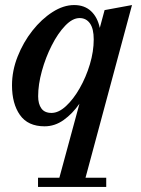

<svg xmlns="http://www.w3.org/2000/svg" viewBox="-20 -490 557 760"><path d="M400.5 213.5V250H130.5V213.5H215L294.5 -79.5Q267 -40 232 -15Q197 10 156.5 10Q90.5 10 59 -34.8Q27.5 -79.5 27.5 -152.5Q27.5 -210 49.8 -266.2Q72 -322.5 108.2 -368.5Q144.5 -414.5 187.8 -442.2Q231 -470 273.5 -470Q314.5 -470 340.2 -446Q366 -422 375 -379.5L394 -450L502.5 -470L318.5 213.5ZM351 -334Q351 -376.5 336 -397.5Q321 -418.5 295 -418.5Q267 -418.5 238 -388.2Q209 -358 184.8 -310.2Q160.5 -262.5 145.8 -209Q131 -155.5 131 -109Q131 -78.5 143.8 -60.8Q156.5 -43 184 -43Q212 -43 241.2 -70Q270.5 -97 295.5 -140.8Q320.5 -184.5 335.8 -235.5Q351 -286.5 351 -334Z"/></svg>

Font: Bodoni* 06pt Medium
Style: Italic
Weight: 500
Italic angle: -13°
Version: Version 2.3